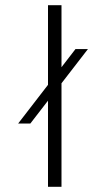

<svg xmlns="http://www.w3.org/2000/svg" viewBox="-20 -720 409 740"><path d="M217 0H165V-332L97 -244H50L165 -393V-700H217V-461L271 -531H319L217 -399Z"/></svg>

Font: Kulim Park ExtraLight
Style: Regular
Weight: 275
Designer: Noponies / Dale Sattler
Foundry: Noponies
Version: Version 1.000; ttfautohint (v1.8.3)